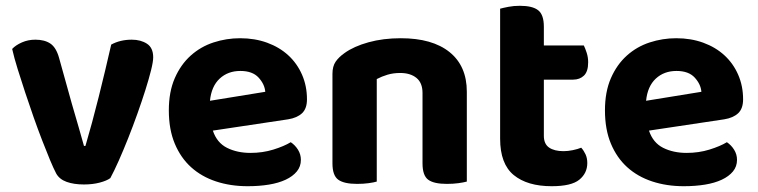

<svg xmlns="http://www.w3.org/2000/svg" viewBox="-20 -628 2618 663"><path d="M435 -491Q466 -491 487.5 -477Q509 -463 509 -430Q509 -415 501.5 -385Q494 -355 482 -317Q470 -279 454.5 -235.5Q439 -192 422.5 -150.5Q406 -109 390 -73Q374 -37 361 -13Q349 -4 324.5 2.5Q300 9 270 9Q235 9 210 0Q185 -9 174 -29Q165 -46 152.5 -76Q140 -106 125.5 -143.5Q111 -181 96 -223.5Q81 -266 67 -308.5Q53 -351 41 -389.5Q29 -428 22 -459Q34 -472 55.5 -481.5Q77 -491 102 -491Q134 -491 154 -477.5Q174 -464 184 -428L228 -270Q240 -228 252 -187.5Q264 -147 270 -124H275Q298 -202 321 -294Q344 -386 364 -474Q395 -491 435 -491Z M715 -177Q729 -135 764 -117.5Q799 -100 845 -100Q887 -100 924 -111.5Q961 -123 984 -137Q999 -127 1009 -111Q1019 -95 1019 -76Q1019 -53 1005 -36Q991 -19 966.5 -7.5Q942 4 908.5 9.5Q875 15 835 15Q776 15 726 -1.5Q676 -18 640 -50.5Q604 -83 583.5 -132Q563 -181 563 -247Q563 -311 583.5 -358Q604 -405 638.5 -436Q673 -467 717.5 -481.5Q762 -496 809 -496Q860 -496 902.5 -480.5Q945 -465 975.5 -437Q1006 -409 1023 -370Q1040 -331 1040 -285Q1040 -253 1023 -237Q1006 -221 975 -216ZM810 -383Q767 -383 738.5 -356.5Q710 -330 705 -280L896 -311Q894 -337 873 -360Q852 -383 810 -383Z M1439 -307Q1439 -342 1418 -359Q1397 -376 1362 -376Q1338 -376 1318 -370Q1298 -364 1281 -355V-1Q1271 2 1253 4.5Q1235 7 1213 7Q1168 7 1148 -7.5Q1128 -22 1128 -64V-373Q1128 -399 1139 -415Q1150 -431 1170 -445Q1202 -468 1252.5 -482Q1303 -496 1364 -496Q1473 -496 1532.5 -448Q1592 -400 1592 -311V-1Q1581 2 1563 4.5Q1545 7 1523 7Q1478 7 1458.5 -7.5Q1439 -22 1439 -64V-307Z M1858 -159Q1858 -131 1876 -118.5Q1894 -106 1926 -106Q1941 -106 1958 -109.5Q1975 -113 1987 -118Q1996 -108 2002 -95Q2008 -82 2008 -65Q2008 -30 1980.5 -7.5Q1953 15 1885 15Q1801 15 1754 -23.5Q1707 -62 1707 -149V-598Q1718 -601 1736 -604.5Q1754 -608 1775 -608Q1819 -608 1838.5 -592.5Q1858 -577 1858 -536V-471H1996Q2001 -461 2006 -445.5Q2011 -430 2011 -413Q2011 -381 1996.5 -367Q1982 -353 1959 -353H1858V-159Z M2221 -177Q2235 -135 2270 -117.5Q2305 -100 2351 -100Q2393 -100 2430 -111.5Q2467 -123 2490 -137Q2505 -127 2515 -111Q2525 -95 2525 -76Q2525 -53 2511 -36Q2497 -19 2472.5 -7.5Q2448 4 2414.5 9.5Q2381 15 2341 15Q2282 15 2232 -1.5Q2182 -18 2146 -50.5Q2110 -83 2089.5 -132Q2069 -181 2069 -247Q2069 -311 2089.5 -358Q2110 -405 2144.5 -436Q2179 -467 2223.5 -481.5Q2268 -496 2315 -496Q2366 -496 2408.5 -480.5Q2451 -465 2481.5 -437Q2512 -409 2529 -370Q2546 -331 2546 -285Q2546 -253 2529 -237Q2512 -221 2481 -216ZM2316 -383Q2273 -383 2244.5 -356.5Q2216 -330 2211 -280L2402 -311Q2400 -337 2379 -360Q2358 -383 2316 -383Z"/></svg>

Font: Baloo Da 2
Style: Bold
Weight: 700
Designer: Noopur Datye, Sulekha Rajkumar and Ek Type
Foundry: Ek Type
Version: Version 1.640;hotconv 1.0.111;makeotfexe 2.5.65597; ttfautoh